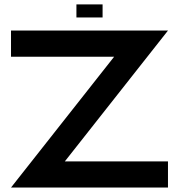

<svg xmlns="http://www.w3.org/2000/svg" viewBox="-20 -840 802 860"><path d="M491.2 -585.9H29.3V-703.1H732.4L270.5 -117.2H732.4V0H29.3ZM439.5 -761.7H322.3V-820.3H439.5Z"/></svg>

Font: Gerhaus
Style: Regular
Weight: 400
Designer: GGBotNet
Foundry: GGBotNet
Version: 1.01